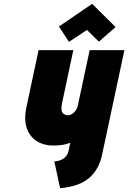

<svg xmlns="http://www.w3.org/2000/svg" viewBox="-20 -961 668 1000"><path d="M582 -820 460 -941 287 -823 339 -743 433 -805 495 -744ZM512 -157 628 -700H447L386 -414Q384 -403 379 -393.5Q374 -384 366.5 -376.5Q359 -369 351 -365Q343 -361 335 -361Q320 -361 311 -368Q302 -375 300.5 -389Q299 -403 303 -423L362 -700H181L118 -405Q104 -339 119.5 -294Q135 -249 171.5 -226Q208 -203 256 -203Q274 -203 289 -204.5Q304 -206 318.5 -209Q333 -212 346 -218L337 -175Q334 -161 327 -151Q320 -141 310 -134.5Q300 -128 288 -124.5Q276 -121 263 -120L293 19Q391 11 443.5 -33.5Q496 -78 512 -157Z"/></svg>

Font: Advent Pro Black
Style: Italic
Weight: 900
Italic angle: -12°
Version: Version 3.000